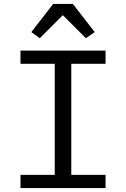

<svg xmlns="http://www.w3.org/2000/svg" viewBox="-20 -955 640 975"><path d="M84 0V-67H258V-631H84V-698H516V-631H342V-67H516V0ZM350 -935 461 -792 416 -761 299 -878 182 -761 139 -792 250 -935Z"/></svg>

Font: Lilex
Style: Regular
Weight: 400
Monospace: yes
Designer: Mike Abbink, Paul van der Laan, Pieter van Rosmalen, Mikhael Khrustik
Foundry: Mikhael Khrustik
Version: Version 2.510